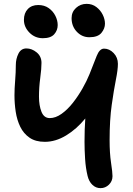

<svg xmlns="http://www.w3.org/2000/svg" viewBox="-20 -963 689 995"><path d="M501 12Q477 12 459 -5Q441 -22 434 -51Q424 -92 421 -139.5Q418 -187 418 -229Q418 -293 422 -349Q377 -294 322.5 -261Q268 -228 212 -228Q164 -228 133 -249.5Q102 -271 85 -306Q68 -341 61.5 -383.5Q55 -426 55 -469Q55 -503 58.5 -545.5Q62 -588 62 -626Q62 -658 75.5 -685Q89 -712 117 -712Q145 -712 170 -691.5Q195 -671 195 -637Q195 -607 188.5 -558.5Q182 -510 182 -462Q182 -416 195 -383.5Q208 -351 238 -351Q268 -351 299 -373Q330 -395 357.5 -430Q385 -465 407.5 -504.5Q430 -544 444 -579Q466 -635 481 -673Q496 -711 519 -711Q547 -711 569 -688Q591 -665 591 -632Q591 -602 580.5 -549.5Q570 -497 559 -419.5Q548 -342 548 -237Q548 -169 555.5 -119.5Q563 -70 563 -50Q563 -24 544.5 -6Q526 12 501 12ZM443 -770Q405 -770 378 -798.5Q351 -827 351 -869Q351 -901 374 -922Q397 -943 429 -943Q458 -943 479.5 -926.5Q501 -910 512.5 -886.5Q524 -863 524 -840Q524 -815 505.5 -792.5Q487 -770 443 -770ZM202 -765Q161 -765 132.5 -794Q104 -823 104 -860Q104 -895 124 -916Q144 -937 178 -937Q210 -937 232.5 -921Q255 -905 267 -881Q279 -857 279 -833Q279 -806 261 -785.5Q243 -765 202 -765Z"/></svg>

Font: Shantell Sans Normal
Style: Regular
Weight: 600
Designer: Stephen Nixon, Anya Danilova, Shantell Martin
Foundry: Arrow Type
Version: Version 1.009;[a7da0bfa3]